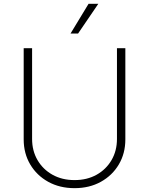

<svg xmlns="http://www.w3.org/2000/svg" viewBox="-20 -982 787 1014"><path d="M597.7 -727.3H642V-245.7Q642 -171.9 607.6 -113.6Q573.2 -55.4 512.6 -21.8Q452.1 11.7 373.6 11.7Q295.5 11.7 234.7 -21.8Q174 -55.4 139.6 -113.6Q105.1 -171.9 105.1 -245.7V-727.3H149.5V-248.2Q149.5 -185.7 178.1 -136.5Q206.7 -87.4 257.3 -59.1Q307.9 -30.9 373.6 -30.9Q439.6 -30.9 490.1 -59.1Q540.5 -87.4 569.1 -136.5Q597.7 -185.7 597.7 -248.2ZM352.6 -805 447.8 -962H499.3L392.4 -805Z"/></svg>

Font: Inter Extra Light BETA
Style: Regular
Weight: 200
Designer: Rasmus Andersson
Foundry: rsms
Version: Version 3.011;git-f93a4a705